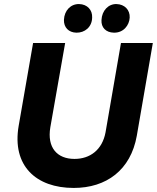

<svg xmlns="http://www.w3.org/2000/svg" viewBox="-20 -912 773 946"><path d="M343 14C504 14 624 -74 654 -243L733 -700H576L500 -260C484 -174 424 -129 347 -129C262 -129 211 -184 228 -285L301 -700H143L72 -292C38 -95 158 14 343 14ZM356 -751C397 -750 433 -778 434 -825C436 -863 410 -891 370 -892C329 -893 297 -861 295 -814C294 -777 318 -752 356 -751ZM541 -751C589 -750 617 -788 619 -825C621 -863 594 -891 554 -892C514 -893 482 -860 480 -813C478 -777 501 -752 541 -751Z"/></svg>

Font: Fixel Display 20240404
Style: Bold Italic
Weight: 700
Italic angle: -10°
Designer: AlfaBravo + MacPaw
Foundry: Kyrylo Tkachov, Marchela Mozhyna, Serhii Makarenko, Maria Weinstein, Zakhar Kryvoshyya
Version: Version 1.211;Glyphs 3.2 (3225)